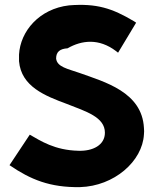

<svg xmlns="http://www.w3.org/2000/svg" viewBox="-20 -744 641 787"><path d="M257 -546C316 -580 386 -587 455 -535L464 -528L538 -651L529 -657C440 -710 376 -731 263 -722C141 -708 63 -616 58 -520V-519V-493C67 -389 165 -351 254 -318C333 -287 410 -264 410 -200C410 -149 360 -124 302 -126C204 -128 146 -167 102 -192L19 -67C105 -8 185 25 308 23C448 19 564 -83 570 -193C571 -202 571 -210 570 -220C562 -367 409 -408 306 -445C258 -462 214 -469 210 -504C210 -532 226 -544 257 -546Z"/></svg>

Font: Bluebird
Style: SfBd
Weight: 700
Designer: Jasper
Foundry: Cannot Into Space Fonts
Version: Version 0.98